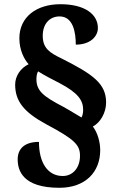

<svg xmlns="http://www.w3.org/2000/svg" viewBox="-20 -780 551 912"><path d="M262 112C385 112 456 38 456 -67C456 -106 443 -151 421 -179C456 -197 484 -244 484 -293C484 -383 422 -427 271 -503C217 -529 183 -550 183 -610C183 -668 217 -702 263 -702C328 -702 340 -625 340 -568C409 -568 445 -607 445 -647C445 -712 383 -760 267 -760C154 -760 72 -700 72 -598C72 -540 96 -497 116 -475C78 -457 52 -419 52 -378C52 -300 93 -247 201 -189C334 -118 360 -92 360 -40C360 17 326 56 278 56C206 56 165 -8 165 -106C96 -106 64 -73 64 -23C64 30 88 112 262 112ZM367 -222C347 -233 325 -248 282 -272C186 -322 153 -348 153 -404C153 -416 155 -432 161 -441C191 -422 226 -404 265 -384C350 -339 375 -304 375 -258C375 -242 371 -228 367 -222Z"/></svg>

Font: Noto Serif Tamil SemiCondensed Black
Style: Italic
Weight: 900
Width: 4
Italic angle: -12°
Designer: Indian Type Foundry, Tom Grace, and the Monotype Design Team
Foundry: Monotype Imaging Inc.
Version: Version 2.003